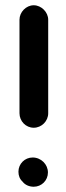

<svg xmlns="http://www.w3.org/2000/svg" viewBox="-20 -669 252 729"><path d="M163 -239V-594C163 -623 137 -649 108 -649C79 -649 54 -623 54 -594V-239C54 -209 78 -184 108 -184C138 -184 163 -209 163 -239ZM50 -17C50 -2 55 11 66 21C75 33 91 40 108 40C138 40 162 16 162 -14C162 -45 136 -71 104 -71C74 -71 50 -47 50 -17Z"/></svg>

Font: Electronic
Style: ExHv
Weight: 900
Version: Version 1.011